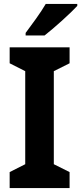

<svg xmlns="http://www.w3.org/2000/svg" viewBox="-20 -954 412 974"><path d="M372 -924V-934H212C186 -889 142 -830 110 -787V-774H206C255 -812 338 -887 372 -924ZM333 0V-81L253 -121V-593L333 -633V-714H29V-633L108 -593V-121L29 -81V0Z"/></svg>

Font: Noto Sans Sinhala UI SemiCondensed
Style: Bold
Weight: 700
Width: 4
Designer: Jelle Bosma - Monotype Design Team
Foundry: Monotype Imaging Inc.
Version: Version 2.006